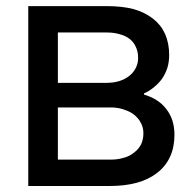

<svg xmlns="http://www.w3.org/2000/svg" viewBox="-20 -620 642 640"><path d="M561.5 -170.9Q561.5 -196.3 554.7 -217.8Q547.9 -239.3 534.2 -256.8Q520.5 -274.4 502 -286.1Q483.4 -297.9 460 -304.7Q460 -306.6 460 -308.6Q479.5 -317.4 494.1 -330.1Q509.8 -342.8 521.5 -359.4Q532.2 -376 538.1 -394.5Q543.9 -414.1 543.9 -436.5Q543.9 -475.6 530.3 -506.8Q516.6 -537.1 490.2 -557.6Q462.9 -579.1 424.8 -589.8Q386.7 -599.6 336.9 -599.6Q249 -599.6 74.2 -599.6Q74.2 -562.5 74.2 -450.2Q74.2 -337.9 74.2 0Q141.6 0 345.7 0Q396.5 0 435.5 -10.7Q475.6 -21.5 503.9 -43.9Q532.2 -65.4 546.9 -97.7Q561.5 -128.9 561.5 -170.9ZM356.4 -261.7Q377.9 -260.7 395.5 -253.9Q414.1 -248 428.7 -236.3Q443.4 -223.6 450.2 -209Q458 -194.3 458 -175.8Q458 -155.3 450.2 -138.7Q442.4 -123 426.8 -111.3Q411.1 -98.6 391.6 -93.8Q372.1 -87.9 347.7 -87.9Q290 -87.9 172.9 -87.9Q172.9 -131.8 172.9 -261.7Q218.8 -261.7 356.4 -261.7ZM440.4 -426.8Q440.4 -408.2 432.6 -393.6Q424.8 -377.9 411.1 -367.2Q396.5 -355.5 377 -349.6Q358.4 -343.8 334 -343.8Q280.3 -343.8 172.9 -343.8Q172.9 -385.7 172.9 -511.7Q213.9 -511.7 335.9 -511.7Q360.4 -511.7 378.9 -505.9Q398.4 -501 412.1 -490.2Q425.8 -479.5 432.6 -463.9Q440.4 -448.2 440.4 -426.8Z"/></svg>

Font: TextaAlt
Style: Bold
Weight: 400
Designer: Daniel Hernandez & Miguel Hernandez
Version: Version 1.005;com.myfonts.easy.latinotype.texta.alt-bold.wfk